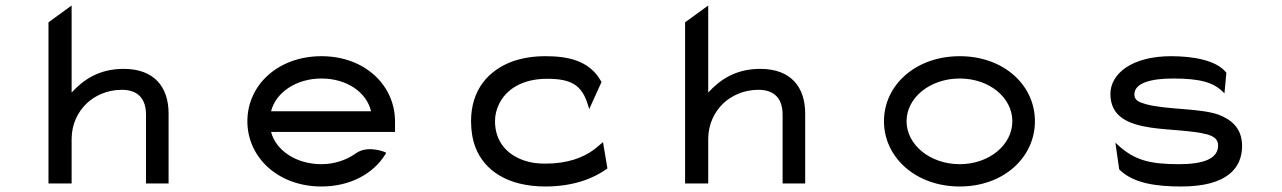

<svg xmlns="http://www.w3.org/2000/svg" viewBox="-20 -666 4655 697"><path d="M592 -254C592 -349 541 -416 429 -416C340 -416 283 -377 240 -330V-646L156 -585V0H240V-161C240 -216 263 -260 294 -290C322 -317 367 -340 422 -340C484 -340 510 -304 510 -250V0H592Z M1414 -187V-225C1414 -356 1305 -462 1147 -462C989 -462 878 -357 878 -226C878 -95 989 11 1147 11C1252 11 1336 -36 1379 -106L1382 -111L1377 -114C1377 -114 1313 -141 1270 -108C1237 -85 1194 -70 1147 -70C1056 -70 982 -119 964 -187ZM964 -262C981 -330 1055 -381 1147 -381C1239 -381 1311 -331 1327 -262Z M2119 -270 2164 -369 2162 -371C2119 -449 2036 -462 1960 -462C1917 -462 1879 -456 1843 -444C1751 -411 1690 -338 1690 -226C1690 -192 1695 -160 1706 -131C1738 -48 1822 11 1960 11C2059 11 2133 -17 2183 -53L2185 -55L2169 -150L2139 -125C2099 -94 2040 -72 1960 -72C1932 -72 1907 -75 1884 -83C1820 -104 1777 -153 1777 -226C1777 -248 1782 -268 1791 -287C1816 -340 1874 -380 1966 -380C2053 -380 2093 -358 2115 -283Z M2903 -254C2903 -349 2852 -416 2740 -416C2651 -416 2594 -377 2551 -330V-646L2467 -585V0H2551V-161C2551 -216 2574 -260 2605 -290C2633 -317 2678 -340 2733 -340C2795 -340 2821 -304 2821 -250V0H2903Z M3464 -381C3571 -381 3655 -312 3655 -226C3655 -140 3571 -70 3464 -70C3357 -70 3271 -140 3271 -226C3271 -312 3357 -381 3464 -381ZM3464 11C3624 11 3737 -95 3737 -226C3737 -357 3624 -462 3464 -462C3304 -462 3189 -357 3189 -226C3189 -95 3304 11 3464 11Z M4045 -49C4096 0 4179 11 4268 11C4436 11 4489 -57 4489 -136C4489 -201 4450 -232 4403 -250C4333 -274 4216 -267 4139 -288C4115 -295 4098 -302 4098 -323C4098 -365 4159 -381 4238 -381C4336 -381 4384 -367 4418 -334L4425 -327L4432 -402L4431 -403C4396 -447 4313 -462 4231 -462C4090 -462 4011 -399 4011 -325C4011 -241 4078 -215 4156 -203C4222 -193 4307 -193 4363 -178C4386 -171 4402 -161 4402 -138C4402 -89 4347 -70 4260 -70C4153 -70 4098 -85 4039 -139L4029 -148L4043 -51Z"/></svg>

Font: Charger Monospace
Style: Regular
Weight: 400
Designer: Jasper
Foundry: Cannot Into Space Fonts
Version: Version 0.980